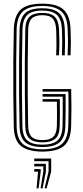

<svg xmlns="http://www.w3.org/2000/svg" viewBox="-20 -827 456 1056"><path d="M213 6.8Q134 6.8 95.6 -24Q57.2 -54.8 55.8 -131.2Q54 -225.5 53.2 -312.8Q52.5 -400 53.2 -486.8Q54 -573.5 56 -666Q57.8 -738 92.2 -772.4Q126.8 -806.8 212.5 -806.8Q292.8 -806.8 328.8 -774.6Q364.8 -742.5 368 -669Q369.8 -628.2 369.8 -595.8Q369.8 -563.2 368 -522.5H352Q353.5 -555.5 353.8 -590Q354 -624.5 352 -668.5Q349.2 -738.2 315.1 -766.2Q281 -794.2 212.5 -794.2Q139.5 -794.2 106.4 -764.6Q73.2 -735 71.5 -665.2Q69.8 -574.8 69.1 -484.6Q68.5 -394.5 69.2 -306.1Q70 -217.8 71.5 -131.5Q73 -62 107.2 -33.9Q141.5 -5.8 213 -5.8Q287.2 -5.8 320.2 -35.1Q353.2 -64.5 355.5 -131.5Q356.2 -161.5 356.6 -190.5Q357 -219.5 357 -251.8Q357 -284 356 -323.2H214.2V-337H371.5Q373 -273.5 372.9 -228Q372.8 -182.5 371.2 -131.2Q369 -57.2 332.2 -25.2Q295.5 6.8 213 6.8ZM213 -18.5Q148.8 -18.5 118.9 -44.5Q89 -70.5 87.5 -132.5Q85.5 -218.2 84.9 -304.5Q84.2 -390.8 84.9 -480.4Q85.5 -570 87.8 -665.2Q89.2 -724.5 116.8 -753Q144.2 -781.5 212.5 -781.5Q275.8 -781.5 304.6 -755.1Q333.5 -728.8 336.2 -667.8Q338 -627 338 -594.8Q338 -562.5 336.2 -522.5H320.5Q322.2 -561.8 322.2 -594Q322.2 -626.2 320.5 -666.5Q317.8 -722.2 292.4 -745.5Q267 -768.8 212.5 -768.8Q153.5 -768.8 129.1 -743.6Q104.8 -718.5 103.5 -665Q101.5 -571.8 100.8 -483.9Q100 -396 100.8 -309.2Q101.5 -222.5 103.2 -132.2Q104.8 -75.5 131.8 -53.4Q158.8 -31.2 213 -31.2Q269.5 -31.2 295.9 -54.2Q322.2 -77.2 323.8 -132.5Q324.5 -166.5 325 -202.4Q325.5 -238.2 324.8 -295.5H214.2V-309.5H340.8Q341 -264.8 340.9 -218.6Q340.8 -172.5 339.5 -132.2Q337.8 -70.8 308 -44.6Q278.2 -18.5 213 -18.5ZM213 -44Q165.8 -44 143 -63.9Q120.2 -83.8 119 -132.5Q117.5 -221 116.8 -307.5Q116 -394 116.6 -482.4Q117.2 -570.8 119 -664.2Q120.2 -714.2 142.5 -735.1Q164.8 -756 212.5 -756Q259.5 -756 280.9 -735Q302.2 -714 304.8 -665.5Q306.5 -626.2 306.5 -594Q306.5 -561.8 304.5 -522.5H288.8Q290.2 -554 290.5 -576Q290.8 -598 290.2 -618.4Q289.8 -638.8 288.8 -665Q287 -704.8 270.5 -724.1Q254 -743.5 212.5 -743.5Q172.2 -743.5 154.1 -724.9Q136 -706.2 135 -662Q133 -573.8 132.4 -484.6Q131.8 -395.5 132.5 -307.2Q133.2 -219 135 -133.5Q135.8 -91.2 154.5 -73.9Q173.2 -56.5 213 -56.5Q255 -56.5 273.2 -74.9Q291.5 -93.2 292.8 -134.2Q293.5 -163.2 293.5 -196.5Q293.5 -229.8 292.8 -268H214.2V-281.8H309Q309.5 -234.5 309.4 -196.6Q309.2 -158.8 308.5 -133.2Q307.2 -83.8 283.9 -63.9Q260.5 -44 213 -44ZM225.2 208.8 247 117V59.5H168.2V45H261.5V117L236.2 208.8ZM181.2 208.8 189.2 117H168.2V102.8H203.8V117L192.2 208.8ZM203.2 208.8 218.2 117V88.2H168.2V73.8H232.5V117L214.2 208.8Z"/></svg>

Font: Big Shoulders Inline Text Thin
Style: Regular
Weight: 400
Version: Version 2.002